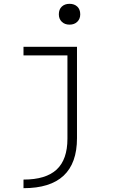

<svg xmlns="http://www.w3.org/2000/svg" viewBox="-20 -765 640 1005"><path d="M103 175Q220 175 276.5 122.5Q333 70 333 -39V-475H103V-520H383V-42Q383 89 313 154.5Q243 220 103 220ZM344 -636Q319 -636 303.5 -651Q288 -666 288 -690Q288 -716 303.5 -730.5Q319 -745 344 -745Q369 -745 384.5 -730.5Q400 -716 400 -690Q400 -666 384.5 -651Q369 -636 344 -636Z"/></svg>

Font: M PLUS Code Latin Expanded Light
Style: Regular
Weight: 300
Width: 7
Designer: Coji Morishita
Foundry: UNDERFOREST DESIGN
Version: Version 1.002; ttfautohint (v1.8.3)